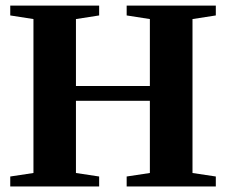

<svg xmlns="http://www.w3.org/2000/svg" viewBox="-20 -675 818 695"><path d="M17.1 0V-36.1L101.1 -48.8V-606L17.1 -619.1V-654.8H338.9V-619.1L254.9 -606V-363.8H522.5V-606L438.5 -619.1V-654.8H761.2V-619.1L676.8 -606V-48.8L761.2 -36.1V0H438.5V-36.1L522.5 -48.8V-310.1H254.9V-48.8L338.9 -36.1V0Z"/></svg>

Font: Liberation Serif
Style: Bold
Weight: 700
Designer: Steve Matteson
Foundry: Ascender Corporation
Version: Version 2.1.5